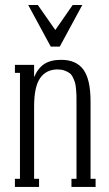

<svg xmlns="http://www.w3.org/2000/svg" viewBox="-20 -741 433 761"><path d="M306.2 -721.2 216.8 -556.2H181.2L91.8 -721.2H129.9L199.2 -622.1L268.1 -721.2ZM338.9 -338.9V-32.2H358.9V0H263.2V-32.2H283.2V-338.9Q283.2 -356 283 -365Q282.7 -374 281.2 -389.6Q279.8 -405.3 277.1 -414.1Q274.4 -422.9 269 -434.1Q263.7 -445.3 255.9 -451.2Q248 -457 235.8 -461.4Q223.6 -465.8 208 -465.8Q163.6 -465.8 139.4 -431.9Q115.2 -397.9 115.2 -318.8V-32.2H134.8V0H39.1V-32.2H59.1V-452.1H39.1V-483.9H115.2V-435.1Q129.9 -470.2 155.3 -487.1Q180.7 -503.9 222.2 -503.9Q282.2 -503.9 310.5 -465.1Q338.9 -426.3 338.9 -338.9Z"/></svg>

Font: Margherita Light
Style: Regular
Weight: 300
Designer: James Puckett
Foundry: Dunwich Type Founders
Version: Version 1.008;hotconv 1.0.109;makeotfexe 2.5.65596